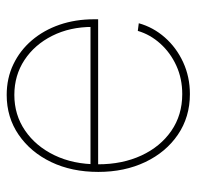

<svg xmlns="http://www.w3.org/2000/svg" viewBox="-27 -543 579 565"><g transform="rotate(-90 262.5 -260.5)"><path d="M268.1 8.8Q200.7 8.8 148.9 -26.4Q97.2 -61.5 68.1 -122.6Q39.1 -183.6 39.1 -260.7Q39.1 -338.9 68.1 -399.4Q97.2 -460 148.4 -495.1Q199.7 -530.3 265.6 -530.3Q314.9 -530.3 355.7 -510.7Q396.5 -491.2 426.3 -456.3Q456.1 -421.4 472.2 -374.8Q488.3 -328.1 488.3 -272.9V-261.2H50.8V-283.7H474.1L465.8 -278.3Q465.8 -344.2 439.7 -396.2Q413.6 -448.2 368.4 -478Q323.2 -507.8 265.6 -507.8Q207 -507.8 160.9 -476.3Q114.7 -444.8 88.1 -389.6Q61.5 -334.5 61.5 -262.7V-261.7Q61.5 -189.9 87.4 -134Q113.3 -78.1 159.9 -45.9Q206.5 -13.7 268.1 -13.7Q313.5 -13.7 351.6 -31Q389.6 -48.3 416.5 -78.1Q443.4 -107.9 454.1 -144.5L476.6 -141.6Q464.8 -99.1 434.8 -64.9Q404.8 -30.8 361.8 -11Q318.8 8.8 268.1 8.8Z"/></g></svg>

Font: Inter 28pt Thin
Style: Regular
Weight: 250
Designer: Rasmus Andersson
Foundry: rsms
Version: Version 4.001;git-66647c0bb